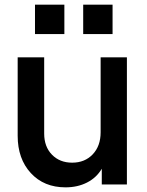

<svg xmlns="http://www.w3.org/2000/svg" viewBox="-20 -785 626 817"><path d="M128.9 -640.1V-765.1H253.9V-640.1ZM334 -640.1V-765.1H459V-640.1ZM258.8 12.2Q167 12.2 111.1 -48.6Q55.2 -109.4 55.2 -207V-541H168V-216.8Q168 -160.6 201.2 -126.7Q234.4 -92.8 287.1 -92.8Q340.8 -92.8 374.5 -128.2Q408.2 -163.6 408.2 -222.2V-541H520V0H413.1V-66.9Q390.6 -28.8 350.3 -8.3Q310.1 12.2 258.8 12.2Z"/></svg>

Font: Plus Jakarta Sans SemiBold
Style: Regular
Weight: 600
Designer: Gumpita Rahayu
Foundry: Tokotype
Version: Version 2.006